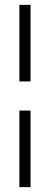

<svg xmlns="http://www.w3.org/2000/svg" viewBox="-20 -621 206 792"><path d="M60 -285V-601H106V-285ZM60 151V-165H106V151Z"/></svg>

Font: Darker Grotesque
Style: Regular
Weight: 400
Designer: Gabriel Lam
Foundry: TypeRant
Version: Version 1.000;gftools[0.9.28]